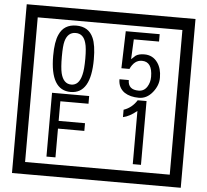

<svg xmlns="http://www.w3.org/2000/svg" viewBox="-65 -1030 1285 1190"><g transform="rotate(5 577.5 -435.0)"><path d="M1103 90H53V-960H1103ZM1028 15V-885H128V15ZM497 -656Q497 -442 371 -442Q244 -442 244 -656Q244 -744 265 -789Q294 -855 371 -855Q448 -855 477 -789Q497 -745 497 -656ZM444 -656Q444 -723 435 -752Q420 -809 371 -809Q322 -809 306 -752Q298 -723 298 -656Q298 -587 306 -553Q322 -488 371 -488Q419 -488 435 -554Q444 -587 444 -656ZM915 -580Q916 -531 880.5 -487Q845 -443 796 -443Q741 -443 706 -466Q666 -494 666 -547H724Q724 -487 790 -487Q824 -487 843 -517Q860 -544 860 -579Q860 -673 795 -673Q748 -673 722 -616H672L679 -847H890V-801H733L727 -677Q740 -689 753 -701Q772 -714 807 -714Q859 -714 889 -672Q915 -635 915 -580ZM488 -379H313V-257H477V-209H313V-30H257V-427H488ZM845 -30H794V-361Q748 -323 708 -315V-361Q759 -378 790 -427H845Z"/></g></svg>

Font: Unicode BMP Fallback SIL
Style: Regular
Weight: 400
Foundry: NRSI, SIL International
Version: Version 5.1 Based on Unicode 5.1